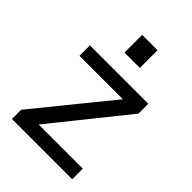

<svg xmlns="http://www.w3.org/2000/svg" viewBox="-206 -790 883 883"><g transform="rotate(45 236.0 -348.5)"><path d="M37 0V-60L349 -444L353 -425H51V-493H431V-429L121 -43L118 -69H429V0ZM187 -582V-697H287V-582Z"/></g></svg>

Font: Hanken Grotesk
Style: Regular
Weight: 400
Designer: Alfredo Marco Pradil
Foundry: Hanken Design Co.
Version: Version 3.013